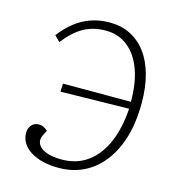

<svg xmlns="http://www.w3.org/2000/svg" viewBox="-109 -807 828 912"><g transform="rotate(15 305.5 -351.0)"><path d="M513 -378Q513 -471 488.5 -537Q464 -603 418.5 -638.5Q373 -674 311 -674Q249 -674 201.5 -647Q154 -620 111 -564L84 -591Q114 -630 149 -658Q184 -686 226.5 -701Q269 -716 320 -716Q376 -716 421 -693.5Q466 -671 498 -628.5Q530 -586 547 -524.5Q564 -463 564 -385Q564 -261 526 -171.5Q488 -82 420 -34Q352 14 261 14Q219 14 184 5.5Q149 -3 123.5 -19Q98 -35 84 -57.5Q70 -80 70 -107Q70 -131 84 -146Q98 -161 117 -161Q132 -161 141.5 -156.5Q151 -152 163 -142L150 -116Q138 -92 148.5 -71.5Q159 -51 189 -39.5Q219 -28 265 -28Q339 -28 392.5 -67Q446 -106 476.5 -177Q507 -248 513 -344L177 -338L179 -378Z"/></g></svg>

Font: Literata ExtraLight
Style: Italic
Weight: 250
Italic angle: -2°
Designer: Latin by Veronika Burian and Jose Scaglione. Greek by Irene Vlachou. Cyrillic by Vera Evstafieva
Foundry: TypeTogether
Version: Version 3.002